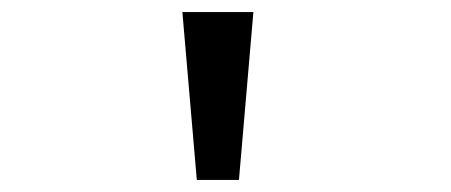

<svg xmlns="http://www.w3.org/2000/svg" viewBox="-20 -777 750 319"><path d="M283 -757H401L377 -478H307Z"/></svg>

Font: League Mono Medium
Style: Regular
Weight: 500
Width: 6
Designer: Tyler Finck
Foundry: The League of Moveable Type / Tyler Finck
Version: Version 2.300;RELEASE